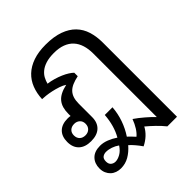

<svg xmlns="http://www.w3.org/2000/svg" viewBox="-222 -696 1086 1086"><g transform="rotate(-45 321.0 -153.0)"><path d="M176.3 -396Q199.7 -393.1 223.1 -386.2Q246.6 -379.4 266.8 -370.6Q287.1 -361.8 302.7 -351.8Q318.4 -341.8 327.1 -333V-305.2Q298.8 -299.3 278.8 -290.5Q258.8 -281.7 246.1 -268.3Q233.4 -254.9 227.3 -235.8Q221.2 -216.8 221.2 -190.9V-84Q221.2 -40 195.3 -15.6Q169.4 8.8 121.1 8.8Q73.7 8.8 47.9 -15.6Q22 -40 22 -84Q22 -128.4 46.9 -152.6Q71.8 -176.8 117.2 -176.8Q123 -176.8 129.9 -176.3Q136.7 -175.8 139.2 -174.8V-191.9Q139.2 -217.8 145 -238.3Q150.9 -258.8 163.6 -274.2Q176.3 -289.6 196.8 -300Q217.3 -310.5 246.6 -316.9Q231.4 -327.1 209.5 -334.5Q187.5 -341.8 165 -346.7Q142.6 -351.6 122.8 -353.8Q103 -356 92.8 -356Q94.7 -400.9 109.4 -438.5Q124 -476.1 152.6 -503.2Q181.2 -530.3 223.9 -545.2Q266.6 -560.1 324.2 -560.1Q389.6 -560.1 435.1 -543.7Q480.5 -527.3 508.8 -498Q537.1 -468.8 549.6 -428.2Q562 -387.7 562 -339.8V253.9H484.9Q464.8 229 440.2 205.3Q415.5 181.6 392.1 162.1Q379.9 185.5 358.9 205.3Q337.9 225.1 310.1 238.8Q297.4 220.2 283.2 203.4Q269 186.5 253.4 172.4Q227.1 202.6 197.3 219.7Q167.5 236.8 131.8 236.8Q114.3 236.8 98.4 231.2Q82.5 225.6 70.8 214.6Q59.1 203.6 52 187.5Q44.9 171.4 44.9 150.9Q44.9 111.3 68.8 86.7Q92.8 62 138.2 62Q163.6 62 190.2 72.5Q216.8 83 240.2 99.1Q274.4 39.6 280.3 -42H341.8Q338.4 5.4 322.8 50Q307.1 94.7 281.7 132.8Q292 142.6 301.8 152.6Q311.5 162.6 319.8 171.9Q335.4 159.2 349.9 136.5Q364.3 113.8 375 85Q388.7 94.2 403.1 105.5Q417.5 116.7 431.4 128.7Q445.3 140.6 457.8 152.3Q470.2 164.1 480 174.3V-334Q480 -371.1 470.7 -400.6Q461.4 -430.2 442.4 -450.9Q423.3 -471.7 394 -482.7Q364.7 -493.7 324.2 -493.7Q285.6 -493.7 259.3 -485.1Q232.9 -476.6 216.1 -462.6Q199.2 -448.7 189.9 -431.2Q180.7 -413.6 176.3 -396ZM74.7 -84Q74.7 -62.5 87.6 -50Q100.6 -37.6 122.1 -37.6Q142.1 -37.6 155.3 -50Q168.5 -62.5 168.5 -84Q168.5 -104.5 155.3 -116.7Q142.1 -128.9 122.1 -128.9Q100.6 -128.9 87.6 -116.7Q74.7 -104.5 74.7 -84ZM137.2 110.4Q121.6 110.4 110.1 118.9Q98.6 127.4 98.6 148.9Q98.6 168.9 110.1 178.5Q121.6 188 137.2 188Q154.8 188 176.5 176Q198.2 164.1 215.8 137.2Q197.8 124.5 177.2 117.4Q156.7 110.4 137.2 110.4Z"/></g></svg>

Font: Noto Sans Southeast Asian
Style: Regular
Weight: 400
Designer: Monotype Design Team
Foundry: Monotype Imaging Inc.
Version: Version 1.06 uh; ttfautohint (v1.4.1)